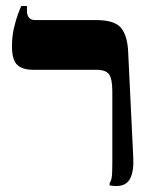

<svg xmlns="http://www.w3.org/2000/svg" viewBox="-20 -617 527 641"><path d="M369 4Q363 4 357 3.5Q351 3 346 2V-6Q351 -13 353 -25Q355 -37 355 -75V-311Q355 -354 344 -369Q333 -384 301 -384H92Q54 -384 37 -401Q20 -418 20 -462Q20 -495 26.5 -523Q33 -551 40.5 -571Q48 -591 51 -597H70V-579Q70 -567 76.5 -558.5Q83 -550 98 -550H301Q363 -550 384.5 -523.5Q406 -497 408 -441L425 -89Q427 -44 414 -20Q401 4 369 4Z"/></svg>

Font: Frank Ruhl Libre
Style: Bold
Weight: 700
Designer: Yanek Iontef
Foundry: Fontef
Version: Version 6.004